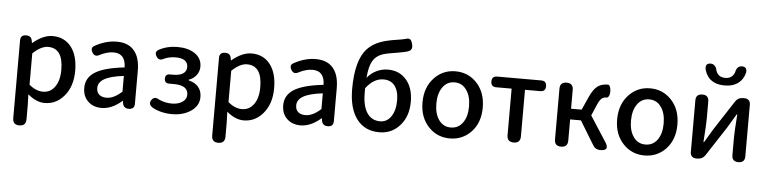

<svg xmlns="http://www.w3.org/2000/svg" viewBox="-55 -1121 6556 1644"><g transform="rotate(5 3223.0 -298.5)"><path d="M144 223Q87 223 87 166V-163V-503Q87 -550 136 -550Q181 -550 187 -508L190 -490H193Q282 -564 362 -564Q465 -564 524 -487Q580 -413 580 -284Q580 -148 508 -65Q441 13 343 13Q271 13 198 -49L201 45V166Q201 223 144 223ZM321 -82Q383 -82 421 -134Q461 -188 461 -282Q461 -468 332 -468Q271 -468 201 -401V-266V-132Q259 -82 321 -82Z M832 13Q760 13 715 -30.5Q670 -74 670 -146Q670 -234 748.5 -282.5Q827 -331 999 -350Q997 -470 894 -470Q839 -470 775 -437Q735 -415 713 -455Q692 -493 725 -511Q820 -564 914 -564Q1015 -564 1065 -502Q1114 -443 1114 -331V-165V-47Q1114 0 1065 0Q1021 0 1013 -42L1010 -63H1007Q919 13 832 13ZM867 -78Q929 -78 999 -142V-209V-277Q881 -263 829 -231Q781 -202 781 -154Q781 -115 806 -96Q828 -78 867 -78Z M1438 13Q1341 13 1266 -29Q1228 -56 1250 -90Q1275 -129 1318 -101Q1370 -77 1428 -77Q1482 -77 1517 -100Q1554 -124 1554 -164Q1554 -245 1431 -245H1390Q1351 -245 1351 -285Q1351 -324 1390 -324H1419Q1475 -324 1504 -344Q1533 -364 1533 -401Q1533 -436 1505 -456Q1478 -474 1430 -474Q1370 -474 1325 -452Q1286 -430 1263 -468Q1241 -504 1275 -525Q1347 -564 1436 -564Q1525 -564 1582 -527Q1645 -486 1645 -413Q1645 -374 1622 -342Q1598 -308 1555 -293V-288Q1668 -259 1668 -153Q1668 -78 1598 -31Q1532 13 1438 13Z M1854 223Q1797 223 1797 166V-163V-503Q1797 -550 1846 -550Q1891 -550 1897 -508L1900 -490H1903Q1992 -564 2072 -564Q2175 -564 2234 -487Q2290 -413 2290 -284Q2290 -148 2218 -65Q2151 13 2053 13Q1981 13 1908 -49L1911 45V166Q1911 223 1854 223ZM2031 -82Q2093 -82 2131 -134Q2171 -188 2171 -282Q2171 -468 2042 -468Q1981 -468 1911 -401V-266V-132Q1969 -82 2031 -82Z M2542 13Q2470 13 2425 -30.5Q2380 -74 2380 -146Q2380 -234 2458.5 -282.5Q2537 -331 2709 -350Q2707 -470 2604 -470Q2549 -470 2485 -437Q2445 -415 2423 -455Q2402 -493 2435 -511Q2530 -564 2624 -564Q2725 -564 2775 -502Q2824 -443 2824 -331V-165V-47Q2824 0 2775 0Q2731 0 2723 -42L2720 -63H2717Q2629 13 2542 13ZM2577 -78Q2639 -78 2709 -142V-209V-277Q2591 -263 2539 -231Q2491 -202 2491 -154Q2491 -115 2516 -96Q2538 -78 2577 -78Z M3219 13Q3094 13 3025 -78Q2956 -169 2956 -336Q2956 -586 3051 -686Q3093 -731 3160 -756Q3213 -776 3301 -789Q3350 -796 3375 -803Q3401 -813 3416 -801Q3428 -790 3435 -759Q3445 -719 3413 -702Q3383 -690 3325 -681Q3224 -666 3187 -653Q3132 -633 3106 -588Q3078 -541 3070 -442Q3104 -484 3150.5 -506Q3197 -528 3248 -528Q3345 -528 3404 -461Q3466 -391 3466 -271Q3466 -143 3394 -64Q3325 13 3219 13ZM3218 -81Q3277 -81 3312.5 -133.5Q3348 -186 3348 -271Q3348 -353 3314 -397Q3280 -441 3217 -441Q3133 -441 3066 -352V-312Q3066 -200 3105 -141Q3145 -81 3218 -81Z M3825 13Q3718 13 3645 -62Q3566 -143 3566 -274Q3566 -407 3645 -488Q3718 -564 3825 -564Q3933 -564 4006 -488Q4084 -407 4084 -274Q4084 -143 4006 -62Q3932 13 3825 13ZM3825 -81Q3890 -81 3928 -133.5Q3966 -186 3966 -274Q3966 -363 3928 -415Q3891 -469 3825 -469Q3761 -469 3723 -415.5Q3685 -362 3685 -274.5Q3685 -187 3723 -134Q3761 -81 3825 -81Z M4374 0Q4316 0 4316 -57V-458H4184Q4138 -458 4138 -504Q4138 -550 4184 -550H4373H4562Q4608 -550 4608 -504Q4608 -458 4562 -458H4431V-57Q4431 0 4374 0Z M4781 0Q4724 0 4724 -57V-275V-493Q4724 -550 4781 -550Q4838 -550 4838 -493V-331H4929L4981 -447Q5012 -515 5049 -541Q5082 -564 5135 -564Q5136 -564 5137 -564Q5152 -561 5158 -531Q5162 -507 5158 -485Q5156 -474 5150 -464Q5142 -452 5135 -453Q5134 -453 5133 -453Q5109 -453 5093 -441Q5074 -426 5056 -384L5015 -289L5155 -72Q5202 0 5117 0Q5075 0 5055 -35L4931 -239H4838V-57Q4838 0 4781 0Z M5498 13Q5391 13 5318 -62Q5239 -143 5239 -274Q5239 -407 5318 -488Q5391 -564 5498 -564Q5606 -564 5679 -488Q5757 -407 5757 -274Q5757 -143 5679 -62Q5605 13 5498 13ZM5498 -81Q5563 -81 5601 -133.5Q5639 -186 5639 -274Q5639 -363 5601 -415Q5564 -469 5498 -469Q5434 -469 5396 -415.5Q5358 -362 5358 -274.5Q5358 -187 5396 -134Q5434 -81 5498 -81Z M5941 0Q5919 0 5905.5 -13.5Q5892 -27 5892 -49V-495Q5892 -550 5948 -550Q6003 -550 6003 -495V-345Q6003 -296 5994 -174Q5993 -155 5992 -145H5997Q6007 -162 6032.5 -204Q6058 -246 6067 -262L6231 -514Q6254 -550 6297 -550H6310Q6333 -550 6346.5 -536.5Q6360 -523 6360 -500V-275V-55Q6360 0 6305 0Q6249 0 6249 -55V-205Q6249 -253 6258 -374Q6259 -395 6260 -406H6255Q6205 -321 6185 -289L6020 -36Q5997 0 5954 0ZM6130 -644Q6040 -644 5993 -696Q5967 -726 5956 -770Q5948 -820 5996 -820Q6017 -820 6032 -804Q6045 -790 6049 -767Q6067 -709 6130 -709Q6191 -709 6211 -766Q6214 -789 6228 -804.5Q6242 -820 6264 -820Q6311 -820 6304 -769Q6290 -712 6249 -680Q6203 -644 6130 -644Z"/></g></svg>

Font: GenSenRounded TW M
Style: Regular
Weight: 500
Version: Version 1.501;PS 1;hotconv 16.6.51;makeotf.lib2.5.65220